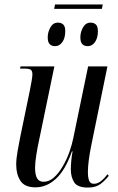

<svg xmlns="http://www.w3.org/2000/svg" viewBox="-20 -835 533 865"><path d="M443 -815 439 -795H224L228 -815ZM375 -627Q360 -627 351 -636Q342 -645 342 -667Q342 -690 354 -711.5Q366 -733 388 -733Q403 -733 412 -724.5Q421 -716 421 -694Q421 -664 408 -645.5Q395 -627 375 -627ZM228 -627Q213 -627 204 -636Q195 -645 195 -667Q195 -690 207 -711.5Q219 -733 241 -733Q256 -733 265 -724.5Q274 -716 274 -695Q274 -664 261 -645.5Q248 -627 228 -627ZM376 10Q329 10 314 -14Q299 -38 299 -72Q299 -86 301 -109.5Q303 -133 307 -153H304Q274 -68 232 -29.5Q190 9 140 9Q91 9 72 -20.5Q53 -50 53 -93Q53 -119 59.5 -156Q66 -193 72 -222L114 -425Q119 -450 122.5 -470.5Q126 -491 126 -500Q126 -515 119 -520.5Q112 -526 87 -526H70L73 -536H225L156 -203Q149 -172 143.5 -136.5Q138 -101 138 -80Q138 -46 147.5 -31Q157 -16 176 -16Q201 -16 222.5 -35Q244 -54 262 -84.5Q280 -115 292 -148.5Q304 -182 310 -212L377 -536H464L390 -174Q384 -144 380 -113.5Q376 -83 376 -60Q376 -35 381.5 -21Q387 -7 403 -7Q420 -7 435.5 -19.5Q451 -32 464 -50L470 -43Q453 -21 432 -5.5Q411 10 376 10Z"/></svg>

Font: Noto Serif Display ExtraCondensed
Style: Italic
Weight: 400
Width: 2
Italic angle: -12°
Designer: Monotype Design Team
Foundry: Monotype Imaging Inc.
Version: Version 2.009